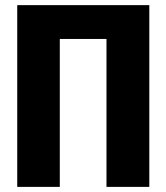

<svg xmlns="http://www.w3.org/2000/svg" viewBox="-20 -731 651 751"><path d="M564 -710.9V0H396.5V-578.6H213.9V0H47.4V-710.9Z"/></svg>

Font: Roboto Condensed Black
Style: Regular
Weight: 900
Designer: Christian Robertson
Foundry: Google
Version: Version 3.008; 2023